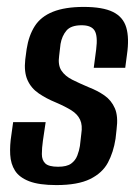

<svg xmlns="http://www.w3.org/2000/svg" viewBox="-20 -525 399 555"><path d="M143 10Q93 10 64.5 -1Q36 -12 23.5 -31.5Q11 -51 9.5 -78Q8 -105 13 -136L18 -172H112L104 -118Q101 -97 101 -79.5Q101 -62 111 -52.5Q121 -43 148 -43Q173 -43 185.5 -52Q198 -61 203.5 -75.5Q209 -90 211 -103L215 -138Q219 -163 211.5 -179Q204 -195 186.5 -206Q169 -217 141 -229Q114 -240 92 -255Q70 -270 59.5 -293.5Q49 -317 53 -353L57 -383Q63 -422 80.5 -449.5Q98 -477 133 -491Q168 -505 222 -505Q277 -505 306.5 -490.5Q336 -476 345 -445.5Q354 -415 347 -367L342 -329H251L258 -382Q263 -421 253.5 -436.5Q244 -452 216 -452Q185 -452 172 -436.5Q159 -421 155 -398L151 -364Q147 -337 157.5 -321Q168 -305 189 -294.5Q210 -284 236 -273Q262 -263 282 -249Q302 -235 312 -212Q322 -189 317 -151L314 -124Q308 -85 292 -55Q276 -25 240.5 -7.5Q205 10 143 10Z"/></svg>

Font: Alumni Sans Thin SemiBold
Style: Italic
Weight: 600
Italic angle: -8°
Version: Version 1.016